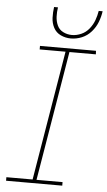

<svg xmlns="http://www.w3.org/2000/svg" viewBox="-62 -988 571 1028"><g transform="rotate(5 223.5 -474.5)"><path d="M11 0H313V-19H173L289 -716H431L430 -735H129V-716H268L152 -19H11ZM290 -789Q320 -789 349 -801Q378 -813 399.5 -837.5Q421 -862 432 -891Q443 -920 447 -949H426Q422 -924 413 -899Q404 -874 386.5 -852Q369 -830 344 -819Q319 -808 294 -808Q269 -808 247 -819Q225 -830 215 -852Q205 -874 204 -899Q203 -924 207 -949H186Q182 -920 183 -891Q184 -862 197 -837.5Q210 -813 235.5 -801Q261 -789 290 -789Z"/></g></svg>

Font: Iosevka Sparkle Thin
Style: Italic
Weight: 100
Italic angle: -9°
Designer: Belleve Invis
Foundry: Belleve Invis
Version: Version 4.5.0; ttfautohint (v1.8.3)